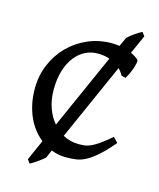

<svg xmlns="http://www.w3.org/2000/svg" viewBox="-97 -614 631 760"><g transform="rotate(15 218.5 -233.5)"><path d="M112.3 -231.9Q112.3 -190.4 124.3 -157.2Q136.2 -124 156.7 -100.1L293.5 -407.2Q282.7 -411.1 270.5 -413.1Q258.3 -415 244.1 -415Q218.3 -415 194.6 -403.6Q170.9 -392.1 152.6 -369.1Q134.3 -346.2 123.3 -312Q112.3 -277.8 112.3 -231.9ZM404.3 -528.3 370.1 -451.7Q379.9 -447.3 388.4 -441.9Q397 -436.5 402.8 -430.2Q403.8 -424.3 401.4 -413.6Q398.9 -402.8 394.5 -390.9Q390.1 -378.9 384.8 -367.9Q379.4 -356.9 375 -350.1L356.9 -355Q354.5 -360.4 349.9 -366.9Q345.2 -373.5 338.4 -380.4L198.2 -65.4Q228.5 -48.8 262.2 -48.8Q275.9 -48.8 287.6 -50Q299.3 -51.3 313.2 -57.6Q327.1 -64 345.5 -76.7Q363.8 -89.4 391.1 -112.8L410.2 -92.8Q378.4 -55.2 354.2 -33.9Q330.1 -12.7 309.6 -1.7Q289.1 9.3 269.5 12Q250 14.6 227.1 14.6Q195.8 14.6 167.5 2.9L153.3 35.6Q148.9 39.6 141.6 45.4Q134.3 51.3 126 57.1Q117.7 63 109.6 68.1Q101.6 73.2 95.7 75.7L85 60.5L122.1 -22.9Q104 -37.6 88.6 -57.1Q73.2 -76.7 62.3 -101.1Q51.3 -125.5 45.2 -154.5Q39.1 -183.6 39.1 -216.8Q39.1 -269.5 58.3 -315.4Q77.6 -361.3 111.1 -395.3Q144.5 -429.2 189.9 -449Q235.4 -468.8 288.1 -468.8Q295.9 -468.8 303.7 -468Q311.5 -467.3 319.3 -466.3L336.4 -503.9Q349.1 -515.6 364.3 -526.1Q379.4 -536.6 392.6 -543.5Z"/></g></svg>

Font: Gentium Unicode
Style: Regular
Weight: 400
Version: Version 1.009